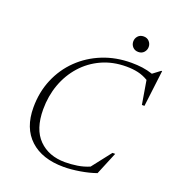

<svg xmlns="http://www.w3.org/2000/svg" viewBox="-151 -964 1001 1094"><g transform="rotate(20 349.5 -417.5)"><path d="M552 -23Q510 -8 456.2 1Q402.5 10 357.5 10Q227 10 153.8 -57.8Q80.5 -125.5 80.5 -250.5Q80.5 -343 113.5 -421.5Q146.5 -500 206.2 -558Q266 -616 345.8 -648Q425.5 -680 519.5 -680Q555 -680 586 -675.8Q617 -671.5 649 -661L694 -695H699L672 -474.5H656.5L632.5 -617.5Q602.5 -635.5 570.2 -642.8Q538 -650 500 -650Q417.5 -650 350.8 -619.5Q284 -589 236 -535.2Q188 -481.5 162.2 -410.8Q136.5 -340 136.5 -259Q136.5 -139 196.5 -78.5Q256.5 -18 356 -18Q392 -18 429.5 -23.8Q467 -29.5 502 -44.5L592.5 -160.5H609ZM533.5 -751Q512 -751 499.2 -765Q486.5 -779 486.5 -798Q486.5 -817 499.2 -831Q512 -845 533.5 -845Q554.5 -845 567.2 -831Q580 -817 580 -798Q580 -779 567.2 -765Q554.5 -751 533.5 -751Z"/></g></svg>

Font: Newsreader 16pt Light
Style: Italic
Weight: 300
Italic angle: -17°
Designer: Hugues Gentile
Foundry: Production Type
Version: Version 1.003; ttfautohint (v1.8.3)